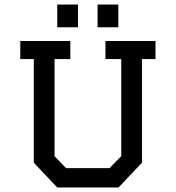

<svg xmlns="http://www.w3.org/2000/svg" viewBox="-20 -832 780 852"><path d="M448 -650H670V-570H610V-110L506 0H234L130 -110V-570H70V-650H292V-570H222V-139L273 -86H466L518 -139V-570H448ZM413 -711V-812H505V-711ZM234 -711V-812H326V-711Z"/></svg>

Font: Graduate
Style: Regular
Weight: 400
Version: Version 1.001